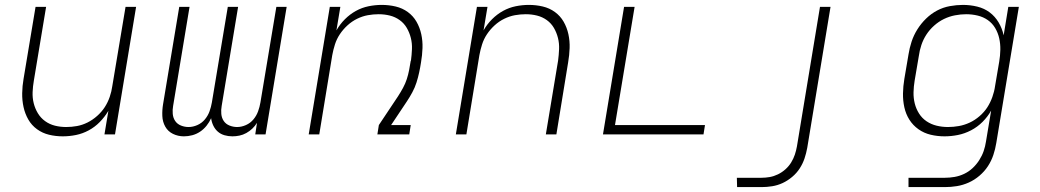

<svg xmlns="http://www.w3.org/2000/svg" viewBox="-20 -548 4240 783"><path d="M236 8Q207 8 180 1.5Q153 -5 131 -21Q109 -37 95.5 -60.5Q82 -84 76 -111.5Q70 -139 70.5 -168Q71 -197 76 -226L125 -520H168L118 -219Q114 -196 113 -172.5Q112 -149 117.5 -127Q123 -105 134.5 -86Q146 -67 164 -54Q182 -41 204 -35.5Q226 -30 250 -30Q272 -30 294 -34Q316 -38 337 -48.5Q358 -59 376.5 -75.5Q395 -92 407.5 -111.5Q420 -131 427.5 -153Q435 -175 438 -197L492 -520H535L449 0H406L422 -96Q407 -71 387 -50.5Q367 -30 342 -16.5Q317 -3 290 2.5Q263 8 236 8Z M730 8Q706 8 685.5 -2Q665 -12 654 -31.5Q643 -51 642 -75Q641 -99 645 -123L711 -520H753L686 -116Q683 -100 684.5 -83.5Q686 -67 694.5 -54.5Q703 -42 718 -36Q733 -30 749 -30Q767 -30 785 -38Q803 -46 815.5 -61Q828 -76 834.5 -94Q841 -112 844 -130L909 -520H951L884 -116Q881 -100 882.5 -83.5Q884 -67 892.5 -54.5Q901 -42 916 -36Q931 -30 947 -30Q965 -30 983 -38Q1001 -46 1013.5 -61Q1026 -76 1032.5 -94Q1039 -112 1042 -130L1107 -520H1149L1063 0H1021L1028 -47Q1020 -34 1009 -23.5Q998 -13 984.5 -5.5Q971 2 956.5 5Q942 8 928 8Q911 8 895.5 3.5Q880 -1 868.5 -11Q857 -21 850 -35.5Q843 -50 841 -66Q834 -50 822.5 -35.5Q811 -21 796 -11Q781 -1 764 3.5Q747 8 730 8Z M1239 0 1325 -520H1368L1352 -424Q1366 -449 1386.5 -469.5Q1407 -490 1431.5 -503.5Q1456 -517 1483 -522.5Q1510 -528 1537 -528Q1566 -528 1593.5 -521.5Q1621 -515 1643 -499Q1665 -483 1678.5 -459.5Q1692 -436 1698 -408.5Q1704 -381 1703 -352Q1702 -323 1697 -294Q1694 -274 1689.5 -253Q1685 -232 1678.5 -211.5Q1672 -191 1661.5 -171.5Q1651 -152 1639 -134L1575 -38H1655L1649 0H1519L1525 -38L1603 -155Q1614 -172 1623.5 -189.5Q1633 -207 1639 -225.5Q1645 -244 1648.5 -262.5Q1652 -281 1655 -300L1656 -301Q1659 -324 1660 -347.5Q1661 -371 1655.5 -393Q1650 -415 1639 -434Q1628 -453 1610 -466Q1592 -479 1570 -484.5Q1548 -490 1524 -490Q1502 -490 1480 -486Q1458 -482 1436.5 -471.5Q1415 -461 1397 -444.5Q1379 -428 1366 -408.5Q1353 -389 1346 -367Q1339 -345 1335 -323L1282 0Z M1839 0 1925 -520H1968L1952 -424Q1966 -449 1986.5 -469.5Q2007 -490 2031.5 -503.5Q2056 -517 2083 -522.5Q2110 -528 2137 -528Q2166 -528 2193.5 -521.5Q2221 -515 2243 -499Q2265 -483 2278.5 -459.5Q2292 -436 2298 -408.5Q2304 -381 2303 -352Q2302 -323 2297 -294L2249 0H2206L2256 -301Q2259 -324 2260 -347.5Q2261 -371 2255.5 -393Q2250 -415 2239 -434Q2228 -453 2210 -466Q2192 -479 2170 -484.5Q2148 -490 2124 -490Q2102 -490 2080 -486Q2058 -482 2036.5 -471.5Q2015 -461 1997 -444.5Q1979 -428 1966 -408.5Q1953 -389 1946 -367Q1939 -345 1935 -323L1882 0Z M2439 0 2525 -520H2568L2488 -38H2855L2849 0Z M2986 215 2985 177H3085Q3102 177 3119 174Q3136 171 3152.5 163Q3169 155 3183 142.5Q3197 130 3206.5 114.5Q3216 99 3221.5 82.5Q3227 66 3230 49L3324 -520H3367L3272 55Q3268 77 3261 98Q3254 119 3241.5 138.5Q3229 158 3210.5 173.5Q3192 189 3171.5 198.5Q3151 208 3129 211.5Q3107 215 3086 215Z M3833 215H3685V177H3833Q3853 177 3873 173.5Q3893 170 3912 161Q3931 152 3946.5 137.5Q3962 123 3973.5 105Q3985 87 3991.5 68Q3998 49 4001 29L4022 -97Q4008 -72 3987 -51Q3966 -30 3940 -16.5Q3914 -3 3886.5 2.5Q3859 8 3832 8Q3803 8 3775.5 1.5Q3748 -5 3725.5 -21Q3703 -37 3688.5 -60Q3674 -83 3668 -110.5Q3662 -138 3662.5 -167Q3663 -196 3668 -226L3685 -326Q3689 -352 3697.5 -378Q3706 -404 3721 -428Q3736 -452 3756.5 -472Q3777 -492 3801.5 -505Q3826 -518 3853.5 -523Q3881 -528 3907 -528Q3937 -528 3965.5 -521Q3994 -514 4016 -497.5Q4038 -481 4052.5 -456.5Q4067 -432 4073 -404L4092 -520H4135L4043 35Q4039 60 4031 84Q4023 108 4009 129.5Q3995 151 3974.5 168.5Q3954 186 3930.5 196.5Q3907 207 3882.5 211Q3858 215 3833 215ZM3846 -30Q3868 -30 3890.5 -34Q3913 -38 3934.5 -48Q3956 -58 3975 -74.5Q3994 -91 4006.5 -110.5Q4019 -130 4027 -152.5Q4035 -175 4038 -197L4055 -297Q4059 -321 4059.5 -345Q4060 -369 4055 -391.5Q4050 -414 4038.5 -433.5Q4027 -453 4008.5 -466Q3990 -479 3967 -484.5Q3944 -490 3920 -490Q3898 -490 3874.5 -485.5Q3851 -481 3829.5 -470.5Q3808 -460 3789.5 -443.5Q3771 -427 3758 -407Q3745 -387 3737.5 -364.5Q3730 -342 3727 -319L3710 -219Q3706 -195 3705.5 -171.5Q3705 -148 3710.5 -126Q3716 -104 3728 -85Q3740 -66 3758.5 -53.5Q3777 -41 3799.5 -35.5Q3822 -30 3846 -30Z"/></svg>

Font: Iosevka Extralight Extended
Style: Italic
Weight: 200
Width: 7
Italic angle: -9°
Monospace: yes
Designer: Belleve Invis
Foundry: Belleve Invis
Version: Version 32.5.0; ttfautohint (v1.8.4)